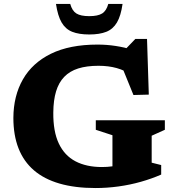

<svg xmlns="http://www.w3.org/2000/svg" viewBox="-20 -936 886 969"><path d="M745.5 -115 793.5 -103V-55Q745.5 -34 690.8 -18.5Q636 -3 578 5Q520 13 462 13Q358.5 13 280.8 -9.5Q203 -32 151.2 -76.5Q99.5 -121 73.5 -187.2Q47.5 -253.5 47.5 -341Q48 -452 95.5 -535.2Q143 -618.5 237.2 -664.8Q331.5 -711 472 -711Q518.5 -711 562.8 -704.2Q607 -697.5 653.5 -684L603.5 -677.5L663 -739.5H722L731 -458.5L653.5 -456.5L581 -634.5L652 -554Q610 -581 568.8 -592.5Q527.5 -604 477 -604Q417.5 -604 374.8 -590.5Q332 -577 304.2 -548.2Q276.5 -519.5 263 -475Q249.5 -430.5 249 -368Q248 -272.5 276.8 -211.8Q305.5 -151 360.8 -122Q416 -93 494.5 -93Q521.5 -93 546.5 -96.5Q571.5 -100 595.2 -108.2Q619 -116.5 642 -129.5L547.5 -15V-253.5L463.5 -281V-329H812V-281L745.5 -251ZM430.5 -854.5Q474 -854.5 495.5 -868Q517 -881.5 526.5 -916H598.5Q590 -856 570.2 -822.5Q550.5 -789 516.5 -775.5Q482.5 -762 430.5 -762Q378.5 -762 344.5 -775.5Q310.5 -789 291 -822.5Q271.5 -856 262.5 -916H334.5Q344 -881.5 365.5 -868Q387 -854.5 430.5 -854.5Z"/></svg>

Font: Newsreader 9pt
Style: Bold
Weight: 700
Designer: Hugues Gentile
Foundry: Production Type
Version: Version 1.003